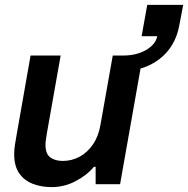

<svg xmlns="http://www.w3.org/2000/svg" viewBox="-20 -753 769 785"><path d="M191 12Q149 12 114 -1.5Q79 -15 58.5 -44.5Q38 -74 38 -123Q38 -141 41 -160.5Q44 -180 48 -202L105 -526H228L172 -210Q170 -196 168 -184Q166 -172 166 -161Q166 -124 185.5 -109.5Q205 -95 237 -95Q273 -95 305 -112Q337 -129 360 -162.5Q383 -196 391 -244L441 -526H564L471 0H371V-71H364Q336 -37 289.5 -12.5Q243 12 191 12ZM473 -462 484 -526Q538 -526 577 -548.5Q616 -571 623 -605H559L582 -733H729L713 -649Q697 -562 632.5 -512Q568 -462 473 -462Z"/></svg>

Font: Archivo Variable SemiBold
Style: Italic
Weight: 600
Italic angle: -10°
Designer: Hector Gatti
Foundry: Omnibus-Type
Version: Version 2.001